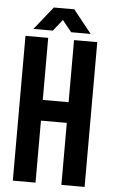

<svg xmlns="http://www.w3.org/2000/svg" viewBox="-58 -887 543 925"><g transform="rotate(5 213.5 -424.0)"><path d="M149.9 -299.8V0H40V-700.2H149.9V-399.9H274.9V-700.2H387.2V0H274.9V-299.8ZM168.9 -736.8H75.2L164.1 -848.1H263.2L352.1 -736.8H257.8L212.9 -792Z"/></g></svg>

Font: Bebas Neue Bold
Style: Regular
Weight: 700
Designer: Ryoichi Tsunekawa
Foundry: Ryoichi Tsunekawa
Version: Version 1.300